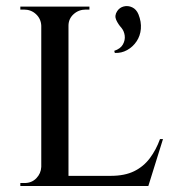

<svg xmlns="http://www.w3.org/2000/svg" viewBox="-20 -622 580 642"><path d="M209 -600V0H118V-600ZM466 -34 473 0H207V-34ZM525 -157 476 0H317L350 -34Q397 -34 428.5 -49.5Q460 -65 481 -93Q502 -121 515 -157ZM120 -64 131 0H48V-10Q48 -10 54.5 -10Q61 -10 62 -10Q86 -10 101.5 -26Q117 -42 118 -64ZM206 -536V-600H279V-590Q278 -590 272.5 -590Q267 -590 267 -590Q243 -590 226 -574.5Q209 -559 209 -536ZM120 -536H118Q117 -559 100.5 -574.5Q84 -590 60 -590Q60 -590 54 -590Q48 -590 48 -590V-600H120ZM372 -585Q380 -597 394 -600.5Q408 -604 422 -597.5Q436 -591 443 -574Q453 -549 451 -525.5Q449 -502 436.5 -483.5Q424 -465 405 -454.5Q386 -444 364 -445L362 -452Q383 -459 391 -473.5Q399 -488 397 -503Q395 -518 386 -529Q375 -541 368.5 -555.5Q362 -570 372 -585Z"/></svg>

Font: Cinzel Eorzea
Style: Regular
Weight: 500
Designer: Natanael Gama
Version: Version 2.000